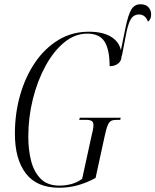

<svg xmlns="http://www.w3.org/2000/svg" viewBox="-20 -872 730 902"><path d="M258 10Q153 10 101.5 -57Q50 -124 50 -244Q50 -339 74.5 -425Q99 -511 144.5 -578Q190 -645 254 -684Q318 -723 398 -723Q462 -723 500.5 -700Q539 -677 548 -636L569 -739Q582 -803 597 -827.5Q612 -852 640 -852Q665 -852 677.5 -838Q690 -824 690 -804Q690 -781 675 -770Q663 -804 633 -804Q621 -804 610 -798Q599 -792 590 -773Q581 -754 573 -715L552 -606L551 -615Q551 -612 551 -608Q551 -586 535 -573.5Q519 -561 495 -561Q495 -638 471.5 -676Q448 -714 390 -714Q332 -714 282 -673Q232 -632 194 -562.5Q156 -493 134.5 -407Q113 -321 113 -230Q113 -167 126.5 -115Q140 -63 172 -31.5Q204 0 259 0Q286 0 314 -7Q342 -14 366 -32L409 -229Q413 -246 416 -259.5Q419 -273 419 -285Q419 -298 411 -303.5Q403 -309 381 -309H352L355 -319H547L545 -309H529Q513 -309 503 -304.5Q493 -300 486 -283.5Q479 -267 471 -229L429 -36Q387 -13 345 -1.5Q303 10 258 10Z"/></svg>

Font: Noto Serif Display ExtraCondensed Light
Style: Italic
Weight: 300
Width: 2
Italic angle: -12°
Designer: Monotype Design Team
Foundry: Monotype Imaging Inc.
Version: Version 2.009